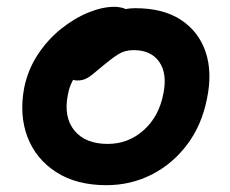

<svg xmlns="http://www.w3.org/2000/svg" viewBox="-20 -531 675 563"><path d="M292 12Q204 12 144.5 -26.5Q85 -65 60.5 -129.5Q36 -194 51 -274Q62 -327 90.5 -370.5Q119 -414 158 -445.5Q197 -477 238.5 -494Q280 -511 315 -511Q330 -511 343.5 -506.5Q357 -502 365 -492Q373 -482 370 -465Q363 -435 346 -411.5Q329 -388 287 -373Q259 -362 236.5 -344.5Q214 -327 199 -304.5Q184 -282 179 -253Q166 -188 198 -148.5Q230 -109 296 -109Q356 -109 401 -149Q446 -189 459 -256Q471 -315 447 -349.5Q423 -384 372 -384Q346 -384 327 -372Q308 -360 284 -340Q266 -325 254 -315Q242 -305 231.5 -300Q221 -295 206 -295Q190 -295 177.5 -310Q165 -325 171 -358Q177 -385 197.5 -411.5Q218 -438 248 -459.5Q278 -481 311.5 -494Q345 -507 376 -507Q459 -507 511 -472.5Q563 -438 583 -378.5Q603 -319 587 -242Q572 -165 529.5 -108Q487 -51 425.5 -19.5Q364 12 292 12Z"/></svg>

Font: Shantell Sans SemiBold
Style: Italic
Weight: 600
Italic angle: -11°
Designer: Stephen Nixon, Anya Danilova, Shantell Martin
Foundry: Arrow Type
Version: Version 1.011;[c5ecc13dd]